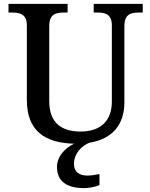

<svg xmlns="http://www.w3.org/2000/svg" viewBox="-20 -734 774 994"><path d="M416 240C437 240 474 234 495 224V167C471 172 450 175 432 175C392 175 363 157 363 115C363 59 403 22 442 5C563 -14 624 -90 624 -205V-599C624 -660 657 -669 697 -669H719V-714H465V-669H486C525 -669 559 -660 559 -603V-207C559 -113 505 -53 397 -53C302 -53 235 -95 235 -210V-599C235 -660 268 -669 309 -669H330V-714H24V-669H45C84 -669 119 -660 119 -603V-217C119 -58 210 6 364 10C315 32 275 78 275 130C275 206 327 240 416 240Z"/></svg>

Font: Noto Serif Yezidi Medium
Style: Regular
Weight: 500
Designer: Dalton Maag Ltd
Foundry: Dalton Maag Ltd
Version: Version 1.001